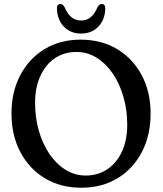

<svg xmlns="http://www.w3.org/2000/svg" viewBox="-20 -908 799 944"><path d="M376 -713Q478.5 -713 556 -666.5Q633.5 -620 677 -538Q720.5 -456 720.5 -350.5Q720.5 -243 677.5 -160.5Q634.5 -78 557.8 -31.5Q481 15 379.5 15Q277.5 15 200.2 -31.8Q123 -78.5 79.8 -160.8Q36.5 -243 36.5 -350.5Q36.5 -455.5 79.2 -537.5Q122 -619.5 198.5 -666.2Q275 -713 376 -713ZM605.5 -295.5Q605.5 -367 587 -431.5Q568.5 -496 534.8 -545.8Q501 -595.5 455.5 -624Q410 -652.5 356 -652.5Q295 -652.5 249.2 -621.2Q203.5 -590 178 -533.5Q152.5 -477 152.5 -402Q152.5 -329.5 171 -265Q189.5 -200.5 223.2 -151Q257 -101.5 302.2 -73.2Q347.5 -45 401.5 -45Q461.5 -45 507.5 -75.8Q553.5 -106.5 579.5 -162.8Q605.5 -219 605.5 -295.5ZM378.5 -807Q433 -807 459 -872Q468.5 -888.5 479.5 -888.5Q499.5 -888.5 497.5 -861.5Q494.5 -808 462 -775.5Q429.5 -743 378.5 -743Q328 -743 295.5 -775.5Q263 -808 260 -861.5Q258 -888.5 278 -888.5Q288.5 -888.5 298 -872Q324.5 -807 378.5 -807Z"/></svg>

Font: Fraunces 72pt SuperSoft
Style: Regular
Weight: 400
Version: Version 1.000;[b76b70a41]